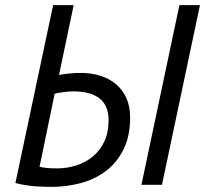

<svg xmlns="http://www.w3.org/2000/svg" viewBox="-20 -720 799 748"><path d="M679 -700H759L611 0H531ZM187 -700H267L210 -428Q226 -431 248.5 -433.5Q271 -436 294 -436Q335 -436 370.5 -425Q406 -414 432 -392Q458 -370 472.5 -337.5Q487 -305 487 -262Q487 -190 461.5 -138.5Q436 -87 393.5 -54.5Q351 -22 295.5 -7Q240 8 181 8Q157 8 118 6Q73 2 40 -7ZM203 -64Q242 -64 278.5 -76Q315 -88 342.5 -111Q370 -134 386.5 -169Q403 -204 403 -251Q403 -309 368 -336.5Q333 -364 265 -364Q248 -364 226 -361Q204 -358 193 -355L134 -70Q148 -67 164 -65.5Q180 -64 203 -64Z"/></svg>

Font: PT Sans
Style: Italic
Weight: 400
Italic angle: -12°
Designer: A.Korolkova, O.Umpeleva, V.Yefimov
Foundry: ParaType Ltd
Version: Version 2.003W OFL